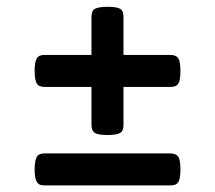

<svg xmlns="http://www.w3.org/2000/svg" viewBox="-20 -570 640 571"><path d="M113.8 -311.5Q105 -311.5 99.4 -313.5Q93.8 -315.4 90.3 -320.3Q83 -330.6 83 -358.9Q83 -386.2 89.8 -397Q93.3 -402.3 98.9 -404.5Q104.5 -406.7 113.8 -406.7H252V-519Q252 -528.3 254.2 -534.2Q256.3 -540 261.7 -543.5Q272.5 -549.8 299.8 -549.8Q328.1 -549.8 337.9 -543.5Q343.3 -540 345.2 -534.2Q347.2 -528.3 347.2 -519V-406.7H485.8Q502.9 -406.7 509.8 -397.5Q516.6 -387.2 516.6 -358.9Q516.6 -331.1 510.3 -321.3Q506.8 -315.9 501 -313.7Q495.1 -311.5 485.8 -311.5H347.2V-199.2Q347.2 -189.9 345 -184.1Q342.8 -178.2 337.4 -174.8Q327.6 -168.5 299.8 -168.5Q272.9 -168.5 262.7 -174.3Q252 -181.2 252 -199.2V-311.5ZM485.8 -113.8Q502.9 -113.8 509.8 -104.5Q516.6 -94.7 516.6 -65.9Q516.6 -36.6 509.3 -27.3Q505.9 -22.5 500.2 -20.5Q494.6 -18.6 485.8 -18.6H113.8Q105 -18.6 99.4 -20.5Q93.8 -22.5 90.3 -27.8Q83 -38.1 83 -65.9Q83 -93.3 89.8 -104Q93.3 -109.4 98.9 -111.6Q104.5 -113.8 113.8 -113.8Z"/></svg>

Font: Courier Prime SemiBold
Style: Regular
Weight: 600
Designer: Alan Dague-Greene
Foundry: Quote-Unquote Apps
Version: Version 1.202